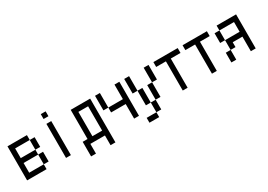

<svg xmlns="http://www.w3.org/2000/svg" viewBox="11 -1799 3977 2849"><g transform="rotate(-30 2000.0 -374.5)"><path d="M0 -83.3V-666.7H333.3V-583.3H83.3V-416.7H333.3V-333.3H83.3V-166.7H333.3V-83.3ZM333.3 -166.7V-333.3H416.7V-166.7ZM333.3 -416.7V-583.3H416.7V-416.7Z M666.7 -83.3V-666.7H750V-83.3ZM666.7 -750V-833.3H750V-750Z M1000 -166.7H1083.3V-666.7H1416.7V83.3H1333.3V-83.3H1083.3V83.3H1000ZM1166.7 -166.7H1333.3V-583.3H1166.7Z M1833.3 -83.3V-333.3H1583.3V-416.7H1833.3V-666.7H1916.7V-83.3ZM1500 -416.7V-666.7H1583.3V-416.7Z M2000 83.3V0H2166.7V83.3ZM2000 -416.7V-666.7H2083.3V-416.7ZM2083.3 -166.7V-416.7H2166.7V-166.7ZM2166.7 -166.7H2250V0H2166.7ZM2250 -166.7V-416.7H2333.3V-166.7ZM2333.3 -416.7V-666.7H2416.7V-416.7Z M2500 -583.3V-666.7H2916.7V-583.3H2750V-83.3H2666.7V-583.3Z M3000 -583.3V-666.7H3416.7V-583.3H3250V-83.3H3166.7V-583.3Z M3500 -83.3V-250H3583.3V-83.3ZM3500 -416.7V-583.3H3583.3V-416.7ZM3583.3 -416.7H3833.3V-583.3H3583.3V-666.7H3916.7V-83.3H3833.3V-333.3H3666.7V-250H3583.3Z"/></g></svg>

Font: GalmuriMono11 Regular
Style: Regular
Weight: 400
Designer: Lee Minseo (quiple)
Version: Version 2.399;hotconv 1.1.1;makeotfexe 2.6.0 DEVELOPMENT